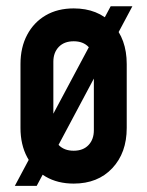

<svg xmlns="http://www.w3.org/2000/svg" viewBox="-20 -588 482 628"><path d="M100 20H28.5L342 -567.5H413ZM221 12.5Q168.5 12.5 129.5 -10.2Q90.5 -33 68.8 -74Q47 -115 47 -169.5V-378.5Q47 -433 68.8 -474Q90.5 -515 129.5 -537.8Q168.5 -560.5 221 -560.5Q300 -560.5 347.2 -510.5Q394.5 -460.5 394.5 -378.5V-169.5Q394.5 -88 347.2 -37.8Q300 12.5 221 12.5ZM221 -95Q252 -95 269.5 -113.5Q287 -132 287 -162V-386Q287 -416 269.5 -434.5Q252 -453 221 -453Q190 -453 172.2 -434.5Q154.5 -416 154.5 -386V-162Q154.5 -132 172.2 -113.5Q190 -95 221 -95Z"/></svg>

Font: Mohave Light SemiBold
Style: Regular
Weight: 600
Version: Version 2.003